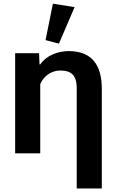

<svg xmlns="http://www.w3.org/2000/svg" viewBox="-20 -845 627 1058"><path d="M402.8 193.4H541V-356C541 -483.9 488.3 -563.5 358.4 -563.5C300.3 -563.5 234.9 -539.6 202.1 -490.2H197.8L195.3 -551.8H63.5V0H201.7V-381.8C221.2 -425.8 262.2 -456.5 313 -456.5C377.4 -456.5 402.8 -424.3 402.8 -360.8ZM304.7 -604.5 391.1 -805.7 271.5 -824.7 231 -624Z"/></svg>

Font: Winston
Style: Bold
Weight: 700
Designer: Vernon Adams, Kim Jin-seong, David Berlow, Cristiano Sobral
Foundry: The Winston Project Authors
Version: Version 3.004